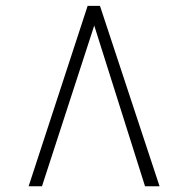

<svg xmlns="http://www.w3.org/2000/svg" viewBox="-20 -768 641 654"><path d="M320.5 -748 523.5 -133.5H474L301 -681L123 -133.5H77.5L278.5 -748Z"/></svg>

Font: Merriweather 144pt ExtraBold
Style: Regular
Weight: 800
Version: Version 2.100